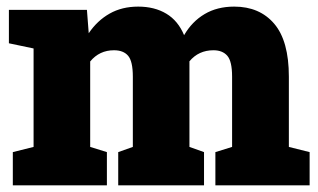

<svg xmlns="http://www.w3.org/2000/svg" viewBox="-20 -558 958 578"><path d="M18.6 0V-100.1L81.1 -115.7V-412.1L6.8 -427.7V-528.3H241.7L247.1 -458Q272.9 -496.1 310.1 -517.1Q347.2 -538.1 396 -538.1Q445.3 -538.1 480.7 -516.8Q516.1 -495.6 534.2 -452.1Q558.1 -493.2 595.9 -515.6Q633.8 -538.1 685.1 -538.1Q761.7 -538.1 805.7 -486.3Q849.6 -434.6 849.6 -327.1V-115.7L912.1 -100.1V0H628.4V-100.1L678.7 -115.7V-327.1Q678.7 -373.5 664.3 -390.1Q649.9 -406.7 622.6 -406.7Q578.1 -406.7 550.3 -373.5V-115.7L594.2 -100.1V0H335.9V-100.1L379.9 -115.7V-327.1Q379.9 -373.5 365.7 -390.1Q351.6 -406.7 323.2 -406.7Q279.3 -406.7 251.5 -373V-115.7L301.8 -100.1V0Z"/></svg>

Font: Roboto Slab Black
Style: Regular
Weight: 900
Designer: Google
Version: Version 2.000; ttfautohint (v1.8.1.43-b0c9)